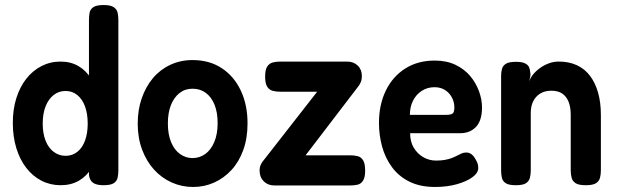

<svg xmlns="http://www.w3.org/2000/svg" viewBox="-20 -728 2455 764"><path d="M221 9Q180 9 145 -9Q110 -27 84.5 -60Q59 -93 45 -138.5Q31 -184 31 -239Q31 -293 45 -337.5Q59 -382 84.5 -414.5Q110 -447 145 -465Q180 -483 221 -483Q262 -483 293 -464.5Q324 -446 344 -413Q364 -380 374 -335Q384 -290 385 -237Q385 -183 375 -138Q365 -93 345 -60Q325 -27 294 -9Q263 9 221 9ZM241 -108Q268 -108 288 -124Q308 -140 318.5 -169Q329 -198 329 -236Q329 -275 318.5 -304Q308 -333 288 -349.5Q268 -366 241 -366Q214 -366 193.5 -350Q173 -334 161.5 -305Q150 -276 150 -236Q150 -197 161.5 -168Q173 -139 194 -123.5Q215 -108 241 -108ZM392 9Q364 9 350.5 -0.5Q337 -10 334 -31V-647Q334 -664 336.5 -677.5Q339 -691 351.5 -699.5Q364 -708 392 -708Q420 -708 432.5 -699.5Q445 -691 448 -677.5Q451 -664 451 -647V-51Q451 -35 448 -21Q445 -7 432.5 1Q420 9 392 9Z M748 16Q703 16 663 -2Q623 -20 593 -53Q563 -86 545.5 -132.5Q528 -179 528 -236Q528 -291 544 -337Q560 -383 588.5 -417Q617 -451 657.5 -470Q698 -489 746 -489Q813 -489 862 -457Q911 -425 938 -368Q965 -311 965 -237Q965 -178 948 -131Q931 -84 901 -51.5Q871 -19 832 -1.5Q793 16 748 16ZM746 -99Q774 -99 796.5 -115Q819 -131 832.5 -162.5Q846 -194 846 -238Q846 -280 834 -310.5Q822 -341 799.5 -358Q777 -375 746 -375Q716 -375 694 -357.5Q672 -340 660 -309.5Q648 -279 648 -237Q648 -193 661 -162Q674 -131 696.5 -115Q719 -99 746 -99Z M1072 10Q1046 10 1029.5 -6.5Q1013 -23 1013 -49Q1013 -63 1018 -73.5Q1023 -84 1032 -94L1242 -363H1096Q1079 -363 1065.5 -366.5Q1052 -370 1043.5 -382.5Q1035 -395 1035 -423Q1035 -451 1043.5 -463.5Q1052 -476 1065.5 -479.5Q1079 -483 1096 -483H1361Q1387 -483 1403.5 -467Q1420 -451 1420 -425Q1420 -412 1415.5 -401Q1411 -390 1404 -382L1196 -110H1373Q1390 -110 1403.5 -106.5Q1417 -103 1425 -90Q1433 -77 1433 -49Q1433 -22 1424.5 -9Q1416 4 1402.5 7Q1389 10 1372 10Z M1711 16Q1652 16 1609.5 -5Q1567 -26 1540 -62.5Q1513 -99 1500.5 -144.5Q1488 -190 1488 -239Q1488 -311 1515 -367Q1542 -423 1592 -455Q1642 -487 1710 -487Q1757 -487 1792.5 -470Q1828 -453 1851 -425.5Q1874 -398 1886 -365Q1898 -332 1898 -301Q1898 -248 1874 -223Q1850 -198 1812 -198H1612Q1612 -164 1626.5 -140Q1641 -116 1664.5 -102.5Q1688 -89 1715 -89Q1736 -89 1751.5 -92Q1767 -95 1778.5 -99.5Q1790 -104 1799.5 -109Q1809 -114 1817 -117.5Q1825 -121 1833 -121Q1845 -122 1855 -115Q1865 -108 1873 -93Q1879 -83 1881 -75.5Q1883 -68 1883 -59Q1883 -40 1860 -23Q1837 -6 1798 5Q1759 16 1711 16ZM1611 -271H1756Q1773 -271 1780.5 -276Q1788 -281 1788 -300Q1788 -322 1778 -340.5Q1768 -359 1750.5 -370Q1733 -381 1709 -381Q1680 -381 1657.5 -366Q1635 -351 1623 -326.5Q1611 -302 1611 -271Z M2032 9Q2005 9 1992.5 1Q1980 -7 1977 -21Q1974 -35 1974 -51V-426Q1974 -441 1977.5 -454Q1981 -467 1993.5 -474.5Q2006 -482 2033 -482Q2057 -482 2069 -476Q2081 -470 2085 -461Q2089 -452 2089.5 -443Q2090 -434 2091 -430L2086 -404Q2090 -418 2101.5 -432Q2113 -446 2129 -457.5Q2145 -469 2164 -476Q2183 -483 2204 -483Q2244 -483 2275.5 -468.5Q2307 -454 2328 -426Q2349 -398 2360 -359Q2371 -320 2371 -270V-50Q2371 -34 2367.5 -20.5Q2364 -7 2351.5 1Q2339 9 2311 9Q2283 9 2270.5 1Q2258 -7 2254.5 -21Q2251 -35 2251 -51V-271Q2251 -302 2242.5 -323Q2234 -344 2217.5 -355.5Q2201 -367 2174 -367Q2148 -367 2130 -356Q2112 -345 2102 -325.5Q2092 -306 2092 -279V-50Q2092 -34 2088.5 -20.5Q2085 -7 2073 1Q2061 9 2032 9Z"/></svg>

Font: Fredoka SemiCondensed Medium
Style: Regular
Weight: 500
Width: 4
Designer: Ben Nathan
Foundry: Milena B. Brandão, Ben Nathan
Version: Version 2.001